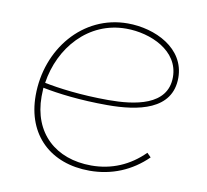

<svg xmlns="http://www.w3.org/2000/svg" viewBox="-65 -595 724 672"><g transform="rotate(10 297.0 -258.5)"><path d="M294 7C373 7 442 -22 497 -76L483 -90C432 -39 369 -12 297 -12C170 -12 84 -90 84 -220L85 -251C139 -240 219 -230 316 -230C424 -230 544 -252 544 -367C544 -472 435 -524 337 -524C177 -524 63 -384 63 -220C63 -79 156 7 294 7ZM88 -269C107 -396 200 -505 335 -505C422 -505 525 -460 525 -366C525 -264 409 -248 316 -248C218 -248 137 -259 88 -269Z"/></g></svg>

Font: Fixel Display 20240404 Thin
Style: Italic
Weight: 100
Italic angle: -10°
Designer: AlfaBravo + MacPaw
Foundry: Kyrylo Tkachov, Marchela Mozhyna, Serhii Makarenko, Maria Weinstein, Zakhar Kryvoshyya
Version: Version 1.211;Glyphs 3.2 (3225)